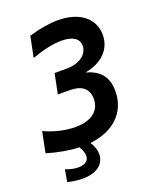

<svg xmlns="http://www.w3.org/2000/svg" viewBox="-182 -845 952 1144"><g transform="rotate(-20 293.5 -273.0)"><path d="M373 -393.1C481.9 -412.1 546.9 -478.5 546.9 -569.3C546.9 -673.3 461.4 -742.2 324.2 -742.2C271.5 -742.2 207 -731.9 139.2 -710.9L112.8 -580.1C184.6 -606 250.5 -620.1 302.7 -620.1C373.5 -620.1 412.1 -594.2 412.1 -548.8C412.1 -493.7 356.4 -453.1 275.9 -453.1H199.2L173.8 -326.2H251C321.3 -326.2 366.2 -295.4 366.2 -229C366.2 -156.2 312 -107.9 206.5 -107.9C144.5 -107.9 71.8 -124.5 11.2 -153.8L-15.1 -22C57.1 -0.5 126 11.7 187.5 13.7C202.1 41 208 58.6 208 73.7C208 106 182.6 124 140.1 124C115.7 124 88.9 118.2 61 106.9L47.4 183.1C78.6 191.4 113.8 195.8 142.6 195.8C231.4 195.8 284.2 154.3 284.2 90.8C284.2 64.5 275.4 38.6 257.3 11.7C410.2 -4.9 502.9 -96.2 502.9 -229C502.9 -314 464.8 -368.2 373 -393.1Z"/></g></svg>

Font: Hack
Style: Bold Oblique
Weight: 700
Italic angle: -12°
Monospace: yes
Designer: Christopher Simpkins
Foundry: Christopher Simpkins
Version: Version 2.010